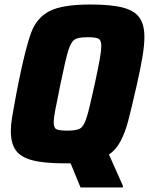

<svg xmlns="http://www.w3.org/2000/svg" viewBox="-20 -716 660 851"><path d="M463 -31 525 108 524 115H337L293 8H268Q176 8 124 -5.5Q72 -19 50 -50Q28 -81 28 -135Q28 -163 33.5 -196Q39 -229 52 -299Q54 -309 56.5 -321.5Q59 -334 62 -350Q94 -508 119 -573.5Q144 -639 201 -667.5Q258 -696 381 -696Q473 -696 524.5 -682.5Q576 -669 598 -638Q620 -607 620 -552Q620 -515 611.5 -464.5Q603 -414 586 -338Q561 -229 548 -179.5Q535 -130 515 -91.5Q495 -53 463 -31ZM279 -137Q320 -137 336 -147Q352 -157 364 -195Q376 -233 400 -344Q416 -418 422.5 -455.5Q429 -493 429 -512Q429 -538 416.5 -544.5Q404 -551 368 -551Q327 -551 311 -541Q295 -531 283 -493Q271 -455 248 -344L241 -308Q231 -261 224.5 -226Q218 -191 218 -174Q218 -149 230.5 -143Q243 -137 279 -137Z"/></svg>

Font: Saira Semi Condensed ExtraBold
Style: Italic
Weight: 800
Width: 4
Italic angle: -12°
Designer: Hector Gatti with collaboration of the Omnibus-Type team
Foundry: Omnibus-Type
Version: Version 1.001; ttfautohint (v1.8)